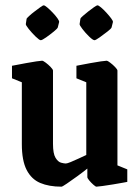

<svg xmlns="http://www.w3.org/2000/svg" viewBox="-20 -691 524 721"><path d="M211 10Q164 10 131 -4Q98 -18 80 -53Q62 -88 62 -150V-382L25 -397V-444Q25 -444 41 -447Q57 -450 78 -454Q99 -458 116.5 -460.5Q134 -463 138 -463Q142 -463 152 -455.5Q162 -448 170.5 -439Q179 -430 179 -426V-151Q179 -114 188.5 -98.5Q198 -83 209.5 -80Q221 -77 227 -77Q232 -77 245.5 -82.5Q259 -88 275 -95.5Q291 -103 304 -109V-382L267 -397V-444Q267 -444 282.5 -447Q298 -450 319.5 -454Q341 -458 358.5 -460.5Q376 -463 381 -463Q384 -463 394 -455.5Q404 -448 412.5 -439Q421 -430 421 -426V-70L458 -55V-8Q458 -8 442 -5Q426 -2 404.5 1.5Q383 5 365 7.5Q347 10 342 10Q339 10 330.5 2.5Q322 -5 315 -13.5Q308 -22 308 -26V-58Q292 -45 270 -29Q248 -13 231 -1.5Q214 10 211 10ZM282 -621Q282 -623 291 -631Q300 -639 311.5 -648Q323 -657 333 -664Q343 -671 346 -671Q350 -671 359.5 -663Q369 -655 379.5 -643.5Q390 -632 397.5 -622Q405 -612 404 -608L399 -588Q398 -584 383.5 -572.5Q369 -561 354 -550.5Q339 -540 335 -540Q329 -540 315 -553.5Q301 -567 289.5 -582Q278 -597 279 -601ZM80 -621Q81 -623 89.5 -631Q98 -639 110 -648Q122 -657 131.5 -664Q141 -671 144 -671Q148 -671 157.5 -663Q167 -655 178 -643.5Q189 -632 196 -622Q203 -612 202 -608L197 -588Q196 -584 182 -572.5Q168 -561 153 -550.5Q138 -540 133 -540Q128 -540 114 -553.5Q100 -567 88 -582Q76 -597 77 -601Z"/></svg>

Font: Grenze Gotisch SemiBold
Style: Regular
Weight: 600
Designer: Renata Polastri
Foundry: Omnibus-Type
Version: Version 1.001